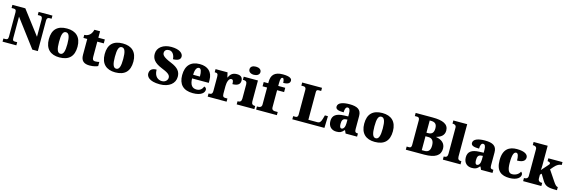

<svg xmlns="http://www.w3.org/2000/svg" viewBox="57 -2184 10669 3600"><g transform="rotate(15 5392.0 -383.5)"><path d="M21 0H289V-61H246C211 -61 198 -68 198 -121V-533L599 0H706V-593C706 -636 725 -653 755 -653H798V-714H530V-653H573C600 -653 621 -639 621 -597V-255L272 -714H21V-653H63C89 -653 113 -646 113 -597V-121C113 -68 90 -61 54 -61H21Z M1124 10C1308 10 1404 -83 1404 -271C1404 -459 1299 -551 1127 -551C943 -551 847 -459 847 -271C847 -83 952 10 1124 10ZM1126 -61C1066 -61 1045 -134 1045 -271C1045 -409 1065 -479 1125 -479C1185 -479 1207 -409 1207 -271C1207 -134 1186 -61 1126 -61Z M1710 10C1793 10 1848 -10 1872 -22V-102C1851 -96 1823 -92 1796 -92C1748 -92 1737 -116 1737 -170V-460H1863V-536H1737V-661H1627C1617 -620 1599 -587 1581 -568C1562 -547 1525 -519 1468 -519V-460H1542V-150C1542 -32 1607 10 1710 10Z M2208 10C2392 10 2488 -83 2488 -271C2488 -459 2383 -551 2211 -551C2027 -551 1931 -459 1931 -271C1931 -83 2036 10 2208 10ZM2210 -61C2150 -61 2129 -134 2129 -271C2129 -409 2149 -479 2209 -479C2269 -479 2291 -409 2291 -271C2291 -134 2270 -61 2210 -61Z M3074 10C3252 10 3365 -82 3365 -212C3365 -307 3322 -377 3170 -438C3021 -498 2993 -539 2993 -579C2993 -632 3032 -655 3081 -655C3152 -655 3192 -576 3192 -509C3299 -509 3337 -548 3337 -598C3337 -659 3267 -724 3105 -724C2953 -724 2836 -646 2836 -518C2836 -429 2878 -355 3030 -293C3138 -249 3206 -217 3206 -153C3206 -107 3166 -58 3096 -58C3026 -58 2947 -105 2947 -241C2880 -241 2814 -218 2814 -129C2814 -78 2859 10 3074 10Z M3715 10C3876 10 3937 -55 3937 -115C3937 -141 3918 -159 3893 -166C3871 -113 3833 -74 3765 -74C3679 -74 3635 -129 3632 -254H3956V-309C3956 -468 3860 -551 3703 -551C3533 -551 3436 -454 3436 -266C3436 -91 3526 10 3715 10ZM3765 -325H3634C3634 -425 3665 -478 3708 -478C3748 -478 3765 -424 3765 -325Z M4003 0H4370V-61H4335C4298 -61 4274 -69 4274 -128V-278C4274 -355 4300 -433 4347 -433C4384 -433 4390 -401 4390 -346C4479 -346 4539 -375 4539 -450C4539 -506 4507 -549 4429 -549C4351 -549 4305 -521 4271 -443H4266L4245 -536H4012V-475H4016C4060 -475 4079 -466 4079 -407V-133C4079 -70 4053 -61 4008 -61H4003Z M4733 -619C4790 -619 4840 -647 4840 -698C4840 -752 4790 -777 4733 -777C4673 -777 4627 -752 4627 -698C4627 -647 4673 -619 4733 -619ZM4566 0H4909V-61H4898C4861 -61 4835 -78 4835 -131V-536H4559V-475H4578C4614 -475 4641 -458 4641 -409V-135C4641 -79 4616 -61 4578 -61H4566Z M4943 0H5346V-61H5292C5269 -61 5229 -68 5229 -121V-453H5365V-536H5229V-588C5229 -679 5245 -703 5271 -703C5298 -703 5304 -642 5304 -615C5411 -615 5434 -653 5434 -693C5434 -726 5406 -768 5258 -768C5094 -768 5035 -691 5035 -563V-536H4947V-453H5035V-121C5035 -68 4989 -61 4972 -61H4943Z M5646 0H6269L6276 -229H6217L6196 -154C6178 -89 6153 -69 6117 -69H5939V-604C5939 -636 5946 -653 5982 -653H6031V-714H5646V-653H5691C5717 -653 5738 -636 5738 -602V-109C5738 -78 5717 -61 5699 -61H5646Z M6501 10C6572 10 6600 -4 6645 -56H6655L6680 0H6903V-61H6899C6854 -61 6840 -77 6840 -131V-383C6840 -507 6763 -551 6610 -551C6487 -551 6385 -521 6385 -445C6385 -394 6435 -375 6541 -375C6541 -446 6561 -482 6593 -482C6628 -482 6645 -449 6645 -375V-323L6564 -320C6416 -315 6343 -265 6343 -155C6343 -43 6414 10 6501 10ZM6580 -71C6553 -71 6541 -99 6541 -152C6541 -220 6559 -255 6615 -259L6646 -262V-191C6646 -118 6620 -71 6580 -71Z M7246 10C7430 10 7526 -83 7526 -271C7526 -459 7421 -551 7249 -551C7065 -551 6969 -459 6969 -271C6969 -83 7074 10 7246 10ZM7248 -61C7188 -61 7167 -134 7167 -271C7167 -409 7187 -479 7247 -479C7307 -479 7329 -409 7329 -271C7329 -134 7308 -61 7248 -61Z M7849 0H8207C8417 0 8518 -66 8518 -198C8518 -303 8444 -358 8339 -376V-381C8419 -401 8489 -447 8489 -540C8489 -666 8379 -714 8177 -714H7849V-653H7898C7917 -653 7941 -641 7941 -598V-116C7941 -83 7929 -61 7901 -61H7849ZM8168 -408H8140V-645H8166C8239 -645 8281 -616 8281 -530C8281 -442 8243 -408 8168 -408ZM8192 -69H8140V-339H8194C8268 -339 8305 -295 8305 -201C8305 -103 8263 -69 8192 -69Z M8568 0H8911V-61H8900C8863 -61 8837 -78 8837 -131V-760H8568V-699H8579C8595 -699 8642 -692 8642 -643V-131C8642 -78 8616 -61 8579 -61H8568Z M9130 10C9201 10 9229 -4 9274 -56H9284L9309 0H9532V-61H9528C9483 -61 9469 -77 9469 -131V-383C9469 -507 9392 -551 9239 -551C9116 -551 9014 -521 9014 -445C9014 -394 9064 -375 9170 -375C9170 -446 9190 -482 9222 -482C9257 -482 9274 -449 9274 -375V-323L9193 -320C9045 -315 8972 -265 8972 -155C8972 -43 9043 10 9130 10ZM9209 -71C9182 -71 9170 -99 9170 -152C9170 -220 9188 -255 9244 -259L9275 -262V-191C9275 -118 9249 -71 9209 -71Z M9861 10C10012 10 10072 -57 10072 -110C10072 -128 10064 -150 10043 -161C10020 -112 9964 -72 9889 -72C9822 -72 9794 -138 9794 -268C9794 -433 9822 -482 9866 -482C9904 -482 9916 -416 9916 -343C10054 -343 10075 -403 10075 -444C10075 -496 10022 -551 9859 -551C9713 -551 9598 -484 9598 -267C9598 -55 9703 10 9861 10Z M10126 0H10480V-61H10461C10444 -61 10399 -69 10399 -125V-199L10426 -225L10498 -107C10552 -20 10600 0 10769 0H10783V-61H10779C10754 -61 10727 -90 10690 -146L10557 -344L10606 -401C10658 -460 10701 -480 10747 -480V-536H10472V-480C10505 -480 10526 -465 10526 -448C10526 -445 10526 -438 10520 -430L10393 -286C10396 -304 10399 -345 10399 -379V-760H10126V-699H10141C10157 -699 10204 -692 10204 -643V-121C10204 -68 10158 -61 10141 -61H10126Z"/></g></svg>

Font: Noto Serif Lao Black
Style: Regular
Weight: 900
Designer: Monotype Design Team
Foundry: Monotype Imaging Inc.
Version: Version 2.003